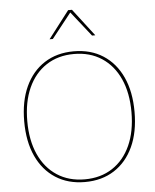

<svg xmlns="http://www.w3.org/2000/svg" viewBox="-59 -935 805 995"><g transform="rotate(-5 343.0 -437.5)"><path d="M343 -670Q431 -670 495.5 -628.5Q560 -587 595 -511Q630 -435 630 -330Q630 -225 595 -149Q560 -73 495.5 -31.5Q431 10 343 10Q255 10 190.5 -31.5Q126 -73 91 -149Q56 -225 56 -330Q56 -435 91 -511Q126 -587 190.5 -628.5Q255 -670 343 -670ZM343 -656Q260 -656 199 -616Q138 -576 105 -503Q72 -430 72 -330Q72 -230 105 -157Q138 -84 199 -44Q260 -4 343 -4Q426 -4 487 -44Q548 -84 581 -157Q614 -230 614 -330Q614 -430 581 -503Q548 -576 487 -616Q426 -656 343 -656ZM462 -743H445L343 -872L241 -743H224L333 -885H353Z"/></g></svg>

Font: Kantumruy Pro Thin
Style: Regular
Weight: 250
Version: Version 1.002